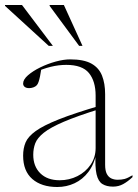

<svg xmlns="http://www.w3.org/2000/svg" viewBox="-47 -738 550 768"><path d="M353.5 -315.5V-302.5Q262 -274 208.2 -251Q154.5 -228 128.2 -207Q102 -186 94 -164.8Q86 -143.5 86 -119Q86 -72.5 114.2 -44.8Q142.5 -17 191.5 -17Q230 -17 262.8 -33.5Q295.5 -50 315.5 -79.2Q335.5 -108.5 335.5 -146V-355.5Q335.5 -413 308.8 -445.8Q282 -478.5 218 -478.5Q187.5 -478.5 156 -470.8Q124.5 -463 87 -446.5L118.5 -464Q116 -447 113.2 -433.2Q110.5 -419.5 107.2 -410.2Q104 -401 100 -397Q95 -391.5 86.5 -388.5Q78 -385.5 69.5 -385.5Q58 -385.5 51.8 -390.5Q45.5 -395.5 45.5 -404Q45.5 -420 65 -437Q84.5 -454 114.2 -468.5Q144 -483 176 -491.8Q208 -500.5 233.5 -500.5Q288.5 -500.5 318.8 -483.5Q349 -466.5 361.2 -435.2Q373.5 -404 373.5 -361.5V-79Q373.5 -55.5 380.2 -42.5Q387 -29.5 398.5 -24.2Q410 -19 423.5 -19Q439.5 -19 451.5 -22.2Q463.5 -25.5 483 -37V-29.5Q464.5 -12 446 -1.8Q427.5 8.5 405 8.5Q379.5 8.5 362.8 -1.8Q346 -12 339.2 -41Q332.5 -70 335.5 -125.5L339.5 -127.5Q329.5 -80.5 306.5 -50.2Q283.5 -20 251.2 -5Q219 10 182 10Q119 10 82.2 -22Q45.5 -54 45.5 -115.5Q45.5 -144.5 55.2 -168Q65 -191.5 95.8 -213.8Q126.5 -236 188.2 -260.5Q250 -285 353.5 -315.5ZM164.5 -554.5H148L-27 -714.5V-718H41ZM283 -554.5H269.5L151.5 -714.5V-718H208.5Z"/></svg>

Font: Newsreader 60pt ExtraLight
Style: Regular
Weight: 250
Designer: Hugues Gentile
Foundry: Production Type
Version: Version 1.003